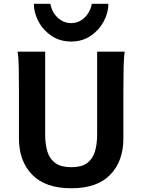

<svg xmlns="http://www.w3.org/2000/svg" viewBox="-20 -987 768 1019"><path d="M495.6 -712.9H642.1Q637.2 -683.6 636 -629.9Q634.8 -576.2 634.8 -500.5V-251.5Q634.8 -132.3 565.4 -60.1Q496.1 12.2 358.9 12.2Q220.2 12.2 150.4 -60.1Q80.6 -132.3 80.6 -251.5V-500.5Q80.6 -572.8 79.6 -628.2Q78.6 -683.6 73.2 -712.9H219.7V-273.4Q219.7 -220.7 231.9 -181.6Q244.1 -142.6 274.4 -121.1Q304.7 -99.6 358.9 -99.6Q412.1 -99.6 441.7 -121.1Q471.2 -142.6 483.4 -181.6Q495.6 -220.7 495.6 -273.4ZM467.3 -966.8H555.2Q555.2 -919.4 530.5 -873.3Q505.9 -827.1 461.4 -796.9Q417 -766.6 357.4 -766.6Q297.9 -766.6 253.2 -796.9Q208.5 -827.1 184.1 -873.3Q159.7 -919.4 159.7 -966.8H247.6Q254.9 -922.4 286.1 -893.3Q317.4 -864.3 357.4 -864.3Q397.9 -864.3 428.5 -893.3Q459 -922.4 467.3 -966.8Z"/></svg>

Font: Andika
Style: Bold
Weight: 700
Designer: Victor Gaultney, Annie Olsen, Julie Remington, Don Collingsworth, Eric Hays, Becca Hirsbrunner
Foundry: SIL International
Version: Version 6.101